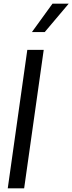

<svg xmlns="http://www.w3.org/2000/svg" viewBox="-20 -1020 392 1040"><path d="M264.2 -1000H352.1L222.2 -846.2H152.8ZM127.9 -750H216.8L110.8 0H22Z"/></svg>

Font: Oakes Grotesk
Style: Italic
Weight: 400
Italic angle: -8°
Designer: Samuel Oakes
Foundry: Samuel Oakes
Version: Version 1.000;PS 001.000;hotconv 1.0.88;makeotf.lib2.5.64775